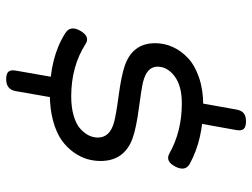

<svg xmlns="http://www.w3.org/2000/svg" viewBox="-120 -610 839 640"><g transform="rotate(90 300.0 -289.5)"><path d="M123.5 -386.7Q123.5 -311 199.2 -285.2Q232.4 -273.9 297.6 -265.1Q362.8 -256.3 387.7 -249.5Q438 -235.4 438 -195.8Q438 -180.2 430.9 -165.5Q423.8 -150.9 408.7 -137.2Q393.6 -123.5 365.7 -115.2Q337.9 -106.9 300.8 -106.9Q200.7 -106.9 126 -154.8Q101.1 -170.9 81.5 -136.2Q63.5 -103.5 90.3 -86.9Q171.4 -35.6 293 -35.6Q342.8 -35.6 382.6 -46.6Q422.4 -57.6 446.8 -75Q471.2 -92.3 487.3 -115.2Q503.4 -138.2 509.8 -160.2Q516.1 -182.1 516.1 -204.6Q516.1 -284.7 439 -312Q405.3 -323.7 339.6 -332.5Q273.9 -341.3 253.4 -346.2Q201.7 -358.9 201.7 -394.5Q201.7 -427.2 233.6 -451.4Q265.6 -475.6 324.2 -475.6Q417.5 -475.6 491.2 -434.1Q517.1 -419.9 534.7 -453.6Q552.2 -487.8 524.9 -502.4Q443.4 -546.9 330.1 -546.9Q279.3 -546.9 238.8 -533.2Q198.2 -519.5 173.6 -496.6Q148.9 -473.6 136.2 -445.6Q123.5 -417.5 123.5 -386.7ZM241.2 -72.8 214.8 78.1Q211.9 94.7 218.5 102.3Q225.1 109.9 243.2 109.9Q277.8 109.9 283.2 78.1L309.6 -72.8ZM344.7 -657.7 318.8 -513.2H387.2L413.1 -657.7Q416 -674.3 409.2 -681.9Q402.3 -689.5 384.3 -689.5Q366.2 -689.5 356.9 -681.9Q347.7 -674.3 344.7 -657.7Z"/></g></svg>

Font: Courier Prime Code
Style: Italic
Weight: 400
Italic angle: -10°
Designer: Alan Dague-Greene
Foundry: Quote-Unquote Apps
Version: Version 3.18